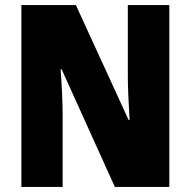

<svg xmlns="http://www.w3.org/2000/svg" viewBox="-20 -734 749 754"><path d="M645 0H431L222 -462H218Q222 -410 224 -362Q226 -314 226 -281V0H64V-714H278L485 -263H489Q486 -311 484 -356.5Q482 -402 482 -436V-714H645Z"/></svg>

Font: Noto Sans Telugu Condensed Black
Style: Regular
Weight: 900
Width: 3
Designer: Jelle Bosma - Monotype Design Team
Foundry: Monotype Imaging Inc.
Version: Version 2.005; ttfautohint (v1.8.4.7-5d5b)